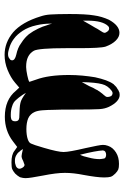

<svg xmlns="http://www.w3.org/2000/svg" viewBox="124 -731 530 818"><g transform="rotate(-90 389.0 -322.0)"><path d="M710 -233.4V-213.9C710 -170.9 702.1 -141.6 686.5 -126C683.6 -123 680.7 -122.1 676.8 -122.1C671.9 -122.1 668 -124 664.1 -128.9C660.2 -133.8 658.2 -137.7 658.2 -142.6C658.2 -143.6 659.2 -145.5 660.2 -148.4C661.1 -150.4 664.1 -154.3 668 -161.1C672.9 -168 676.8 -174.8 680.7 -182.6C687.5 -193.4 697.3 -210.9 710 -233.4ZM448.2 -238.3C447.3 -198.2 444.3 -169.9 439.5 -152.3C435.5 -135.7 425.8 -122.1 411.1 -111.3C407.2 -108.4 404.3 -107.4 401.4 -107.4C396.5 -107.4 392.6 -109.4 388.7 -113.3C386.7 -118.2 384.8 -123 384.8 -127.9C384.8 -132.8 385.7 -135.7 388.7 -138.7C391.6 -142.6 394.5 -146.5 398.4 -150.4C400.4 -153.3 403.3 -156.2 404.3 -158.2C406.2 -160.2 408.2 -163.1 411.1 -168C414.1 -171.9 416 -174.8 416 -176.8L423.8 -190.4C426.8 -197.3 429.7 -203.1 430.7 -206.1ZM138.7 -246.1C150.4 -200.2 156.2 -167 157.2 -148.4C156.2 -139.6 149.4 -134.8 137.7 -134.8C127 -135.7 122.1 -139.6 122.1 -146.5C121.1 -153.3 120.1 -158.2 120.1 -163.1C120.1 -176.8 122.1 -192.4 127 -210C129.9 -224.6 133.8 -236.3 138.7 -246.1ZM115.2 -523.4C123 -523.4 129.9 -521.5 136.7 -517.6C143.6 -513.7 148.4 -509.8 150.4 -505.9C154.3 -502.9 158.2 -497.1 163.1 -489.3C146.5 -493.2 136.7 -495.1 132.8 -495.1C127.9 -495.1 121.1 -493.2 112.3 -488.3C102.5 -484.4 96.7 -482.4 95.7 -482.4C90.8 -482.4 85.9 -486.3 82 -494.1C80.1 -498 79.1 -501 79.1 -503.9C79.1 -507.8 80.1 -510.7 83 -513.7C85.9 -516.6 87.9 -518.6 91.8 -519.5C93.8 -520.5 97.7 -521.5 101.6 -522.5C106.4 -523.4 109.4 -523.4 111.3 -523.4ZM309.6 -541C322.3 -541 335 -539.1 345.7 -535.2C356.4 -532.2 366.2 -526.4 373 -517.6C379.9 -509.8 385.7 -502.9 388.7 -498C392.6 -493.2 397.5 -485.4 402.3 -476.6C383.8 -490.2 370.1 -498 359.4 -500C348.6 -502.9 328.1 -503.9 296.9 -504.9C286.1 -505.9 281.2 -511.7 281.2 -522.5C281.2 -533.2 286.1 -539.1 294.9 -540C297.9 -541 302.7 -541 309.6 -541ZM566.4 -552.7C569.3 -552.7 572.3 -552.7 577.1 -551.8C582 -550.8 589.8 -548.8 601.6 -544.9C614.3 -540 625 -534.2 635.7 -525.4C646.5 -517.6 656.2 -505.9 667 -490.2C677.7 -473.6 685.5 -454.1 690.4 -431.6C695.3 -411.1 697.3 -390.6 697.3 -372.1V-364.3C695.3 -372.1 693.4 -380.9 689.5 -389.6C687.5 -398.4 682.6 -410.2 675.8 -424.8C668.9 -439.5 661.1 -452.1 652.3 -463.9C642.6 -475.6 630.9 -486.3 615.2 -496.1C601.6 -506.8 584 -513.7 565.4 -517.6C548.8 -521.5 541 -527.3 541 -535.2C541 -540 543 -543.9 548.8 -546.9C552.7 -550.8 559.6 -552.7 566.4 -552.7ZM728.5 -413.1C711.9 -467.8 688.5 -506.8 660.2 -531.2C630.9 -555.7 598.6 -567.4 564.5 -567.4C543 -567.4 521.5 -563.5 500 -554.7C478.5 -545.9 460 -535.2 445.3 -522.5L424.8 -504.9L411.1 -519.5C385.7 -550.8 348.6 -566.4 300.8 -566.4C260.7 -566.4 225.6 -554.7 196.3 -532.2L171.9 -513.7L155.3 -525.4C144.5 -534.2 127.9 -538.1 106.4 -538.1C92.8 -538.1 83 -537.1 78.1 -535.2C73.2 -533.2 66.4 -529.3 58.6 -522.5C51.8 -515.6 46.9 -508.8 43 -502C41 -495.1 39.1 -487.3 39.1 -477.5C39.1 -464.8 43 -441.4 49.8 -405.3C57.6 -366.2 61.5 -335 61.5 -310.5C61.5 -286.1 58.6 -259.8 52.7 -230.5C45.9 -193.4 42 -164.1 42 -143.6C42 -130.9 43 -121.1 44.9 -115.2C46.9 -109.4 50.8 -103.5 58.6 -95.7C64.5 -89.8 71.3 -85 76.2 -83C81.1 -81.1 88.9 -80.1 99.6 -80.1C118.2 -80.1 134.8 -84 148.4 -92.8C162.1 -101.6 171.9 -112.3 176.8 -127C179.7 -134.8 180.7 -141.6 180.7 -148.4C180.7 -158.2 175.8 -182.6 167 -222.7C156.2 -268.6 150.4 -299.8 150.4 -316.4C150.4 -331.1 156.2 -359.4 168 -399.4C176.8 -430.7 183.6 -449.2 186.5 -455.1C189.5 -461.9 196.3 -465.8 205.1 -468.8C216.8 -472.7 231.4 -474.6 248 -474.6C266.6 -474.6 282.2 -471.7 293.9 -466.8C300.8 -463.9 305.7 -460 310.5 -455.1C314.5 -451.2 318.4 -445.3 321.3 -438.5C324.2 -431.6 327.1 -420.9 328.1 -406.2C329.1 -391.6 330.1 -376 330.1 -357.4C331.1 -338.9 331.1 -313.5 331.1 -281.2C331.1 -219.7 332 -179.7 333 -164.1C334 -146.5 337.9 -133.8 342.8 -123C357.4 -92.8 375 -77.1 393.6 -77.1C396.5 -77.1 400.4 -78.1 403.3 -78.1C406.2 -80.1 409.2 -80.1 412.1 -82C414.1 -82 416 -84 418 -85.9C420.9 -86.9 422.9 -88.9 424.8 -89.8C426.8 -90.8 428.7 -92.8 430.7 -94.7L434.6 -98.6C435.5 -99.6 436.5 -100.6 437.5 -101.6C439.5 -102.5 440.4 -103.5 439.5 -103.5C452.1 -120.1 460.9 -146.5 468.8 -181.6C474.6 -216.8 478.5 -253.9 478.5 -293C478.5 -351.6 471.7 -398.4 459 -432.6L449.2 -461.9C453.1 -464.8 461.9 -467.8 476.6 -470.7C491.2 -473.6 502.9 -475.6 511.7 -475.6H514.6C546.9 -475.6 569.3 -464.8 582 -442.4C588.9 -428.7 592.8 -383.8 592.8 -306.6V-253.9C592.8 -190.4 594.7 -151.4 599.6 -136.7C606.4 -118.2 615.2 -103.5 625 -93.8C635.7 -83 646.5 -78.1 658.2 -78.1C678.7 -78.1 697.3 -92.8 713.9 -123C722.7 -142.6 729.5 -164.1 732.4 -186.5C736.3 -209 738.3 -244.1 738.3 -291C738.3 -328.1 737.3 -354.5 736.3 -371.1C735.4 -387.7 732.4 -401.4 728.5 -413.1Z"/></g></svg>

Font: Puffy Slushy
Style: Regular
Weight: 400
Designer: Intuisi Creative
Foundry: Intuisi Creative
Version: Version 001.000